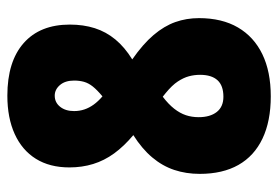

<svg xmlns="http://www.w3.org/2000/svg" viewBox="-140 -624 774 535"><g transform="rotate(-90 247.5 -357.0)"><path d="M248 -724Q343 -724 394.5 -678.5Q446 -633 446 -550Q446 -512 436 -480.5Q426 -449 404.5 -423Q383 -397 349 -376Q392 -346 417 -316.5Q442 -287 453 -256Q464 -225 464 -190Q464 -126 438 -81.5Q412 -37 363.5 -13.5Q315 10 246 10Q177 10 128.5 -13Q80 -36 55 -80Q30 -124 30 -188Q30 -226 41 -259Q52 -292 76 -320.5Q100 -349 138 -373Q107 -399 87 -426.5Q67 -454 57.5 -485Q48 -516 48 -551Q48 -606 72 -644.5Q96 -683 141 -703.5Q186 -724 248 -724ZM188 -191Q188 -159 202.5 -140.5Q217 -122 245 -122Q276 -122 291 -138.5Q306 -155 306 -187Q306 -203 302 -218Q298 -233 287.5 -249Q277 -265 255 -283L245 -291Q224 -275 211.5 -259Q199 -243 193.5 -226.5Q188 -210 188 -191ZM248 -592Q229 -592 217 -577Q205 -562 205 -538Q205 -523 209.5 -509.5Q214 -496 223 -483.5Q232 -471 246 -459Q264 -474 273.5 -486Q283 -498 286.5 -510.5Q290 -523 290 -538Q290 -563 277.5 -577.5Q265 -592 248 -592Z"/></g></svg>

Font: Noto Sans Khmer ExtraCondensed Black
Style: Regular
Weight: 900
Width: 2
Designer: Danh Hong and the Monotype Design Team
Foundry: Monotype Imaging Inc.
Version: Version 2.004